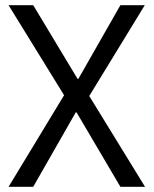

<svg xmlns="http://www.w3.org/2000/svg" viewBox="-20 -720 593 740"><path d="M13 0 227 -353 13 -700H108L279 -416H282L444 -700H538L324 -350L539 0H444L275 -287H272L108 0Z"/></svg>

Font: DM Sans 36pt
Style: Regular
Weight: 400
Designer: Colophon Foundry, Jonny Pinhorn
Foundry: Colophon Foundry
Version: Version 4.004;gftools[0.9.30]